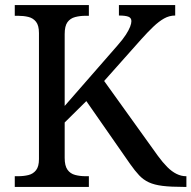

<svg xmlns="http://www.w3.org/2000/svg" viewBox="-20 -734 752 754"><path d="M38 0V-42H51Q73 -42 91.5 -46.5Q110 -51 121.5 -65.5Q133 -80 133 -109V-604Q133 -634 121.5 -648.5Q110 -663 91.5 -667.5Q73 -672 51 -672H38V-714H329V-672H316Q294 -672 275 -667Q256 -662 245 -647Q234 -632 234 -600V-318L441 -555Q463 -580 474.5 -598Q486 -616 491 -629Q496 -642 496 -651Q496 -664 484 -668.5Q472 -673 447 -673V-714H668V-673Q645 -673 624.5 -661.5Q604 -650 582 -629Q560 -608 534 -579L389 -416L600 -122Q619 -96 637 -78Q655 -60 673.5 -51Q692 -42 710 -42H712V0H701Q651 0 618.5 -4Q586 -8 564.5 -18Q543 -28 526.5 -45.5Q510 -63 491 -90L319 -337L234 -253V-114Q234 -83 245 -67.5Q256 -52 275 -47Q294 -42 316 -42H329V0Z"/></svg>

Font: Noto Serif Telugu
Style: Regular
Weight: 400
Designer: Jelle Bosma - Monotype Design Team
Foundry: Monotype Imaging Inc.
Version: Version 2.003